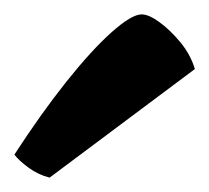

<svg xmlns="http://www.w3.org/2000/svg" viewBox="-20 -811 291 267"><path d="M49 -564Q33 -568 19.5 -578Q6 -588 0 -596Q37 -653 72 -697Q107 -741 135 -766Q163 -791 177 -791Q187 -791 202 -780Q217 -769 231 -752Q245 -735 251 -715Z"/></svg>

Font: Texturina 12pt Black
Style: Regular
Weight: 900
Designer: Guillermo Torres Carreño
Foundry: Omnibus-Type
Version: Version 1.002